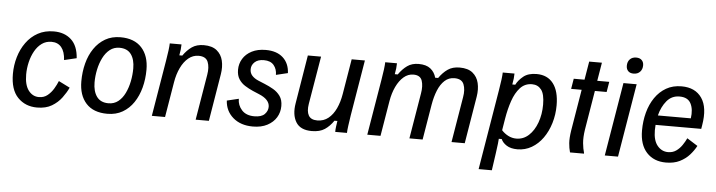

<svg xmlns="http://www.w3.org/2000/svg" viewBox="-50 -907 4857 1302"><g transform="rotate(5 2379.0 -256.5)"><path d="M215.8 11.7Q135.8 11.7 84.6 -41.2Q33.3 -94.2 33.3 -201.7Q33.3 -260.8 49.6 -316.2Q65.8 -371.7 97.9 -416.2Q130 -460.8 177.1 -486.7Q224.2 -512.5 285 -512.5Q358.3 -512.5 403.8 -470.8Q449.2 -429.2 455 -345L370.8 -325Q367.5 -381.7 343.3 -411.2Q319.2 -440.8 275.8 -440.8Q238.3 -440.8 210 -420.4Q181.7 -400 162.5 -365.8Q143.3 -331.7 133.3 -289.6Q123.3 -247.5 123.3 -205Q123.3 -134.2 151.2 -97.1Q179.2 -60 222.5 -60Q256.7 -60 280.8 -79.6Q305 -99.2 321.7 -127.1Q338.3 -155 348.3 -180L425 -141.7Q409.2 -107.5 382.9 -72.1Q356.7 -36.7 316.2 -12.5Q275.8 11.7 215.8 11.7Z M694.2 12.5Q599.2 12.5 549.6 -42.1Q500 -96.7 500 -191.7Q500 -255.8 515 -313.8Q530 -371.7 560.4 -416.2Q590.8 -460.8 635.4 -486.7Q680 -512.5 739.2 -512.5Q833.3 -512.5 883.3 -457.9Q933.3 -403.3 933.3 -308.3Q933.3 -244.2 917.9 -186.2Q902.5 -128.3 872.5 -83.8Q842.5 -39.2 797.9 -13.3Q753.3 12.5 694.2 12.5ZM695.8 -59.2Q734.2 -59.2 762.1 -81.2Q790 -103.3 807.9 -140.4Q825.8 -177.5 834.6 -221.7Q843.3 -265.8 843.3 -309.2Q843.3 -370 817.5 -405.4Q791.7 -440.8 738.3 -440.8Q700.8 -440.8 672.9 -418.8Q645 -396.7 626.7 -360Q608.3 -323.3 599.2 -279.6Q590 -235.8 590 -192.5Q590 -131.7 616.2 -95.4Q642.5 -59.2 695.8 -59.2Z M996.7 0 1060 -380Q1066.7 -417.5 1070.8 -451.2Q1075 -485 1075 -500H1155Q1155 -484.2 1152.9 -465.4Q1150.8 -446.7 1146.7 -425H1166.7Q1193.3 -463.3 1225.8 -485.8Q1258.3 -508.3 1306.7 -508.3Q1363.3 -508.3 1395 -482.5Q1426.7 -456.7 1436.7 -414.6Q1446.7 -372.5 1438.3 -321.7L1385 0H1295L1346.7 -310Q1355.8 -361.7 1341.7 -397.5Q1327.5 -433.3 1277.5 -433.3Q1239.2 -433.3 1208.3 -407.9Q1177.5 -382.5 1156.7 -338.8Q1135.8 -295 1126.7 -240L1086.7 0Z M1685 12.5Q1601.7 12.5 1550 -32.1Q1498.3 -76.7 1494.2 -147.5L1574.2 -166.7Q1574.2 -122.5 1603.8 -90Q1633.3 -57.5 1689.2 -57.5Q1737.5 -57.5 1759.2 -79.6Q1780.8 -101.7 1780.8 -130Q1780.8 -180 1707.5 -210L1664.2 -228.3Q1635.8 -240.8 1610 -257.1Q1584.2 -273.3 1567.9 -298.8Q1551.7 -324.2 1551.7 -362.5Q1551.7 -403.3 1572.5 -437.5Q1593.3 -471.7 1632.9 -492.1Q1672.5 -512.5 1728.3 -512.5Q1802.5 -512.5 1845 -474.2Q1887.5 -435.8 1890.8 -369.2L1810.8 -350Q1810.8 -389.2 1788.8 -415.8Q1766.7 -442.5 1720.8 -442.5Q1680.8 -442.5 1658.8 -422.1Q1636.7 -401.7 1636.7 -373.3Q1636.7 -347.5 1652.5 -330Q1668.3 -312.5 1695.8 -300.8L1740 -282.5Q1770.8 -270 1799.6 -253.3Q1828.3 -236.7 1847.1 -210.4Q1865.8 -184.2 1865.8 -142.5Q1865.8 -100 1844.6 -65Q1823.3 -30 1782.9 -8.8Q1742.5 12.5 1685 12.5Z M2085.8 8.3Q2007.5 8.3 1977.5 -41.7Q1947.5 -91.7 1960.8 -170L2015 -500H2105L2050 -173.3Q2041.7 -122.5 2057.5 -94.6Q2073.3 -66.7 2116.7 -66.7Q2160 -66.7 2191.7 -92.1Q2223.3 -117.5 2243.8 -161.2Q2264.2 -205 2273.3 -260L2313.3 -500H2403.3L2340 -120Q2334.2 -82.5 2329.6 -48.8Q2325 -15 2325 0H2245Q2245 -16.7 2247.5 -35.4Q2250 -54.2 2253.3 -75H2233.3Q2207.5 -36.7 2173.8 -14.2Q2140 8.3 2085.8 8.3Z M2463.3 0 2526.7 -380Q2533.3 -417.5 2537.5 -451.2Q2541.7 -485 2541.7 -500H2621.7Q2621.7 -484.2 2619.6 -465.4Q2617.5 -446.7 2613.3 -425H2633.3Q2660 -463.3 2691.7 -485.8Q2723.3 -508.3 2769.2 -508.3Q2820.8 -508.3 2849.6 -485.4Q2878.3 -462.5 2888.3 -425H2908.3Q2935 -463.3 2967.5 -485.8Q3000 -508.3 3048.3 -508.3Q3105 -508.3 3136.7 -482.5Q3168.3 -456.7 3178.3 -414.6Q3188.3 -372.5 3180 -321.7L3126.7 0H3036.7L3088.3 -310Q3097.5 -361.7 3083.3 -397.5Q3069.2 -433.3 3019.2 -433.3Q2980.8 -433.3 2952.9 -407.9Q2925 -382.5 2907.1 -338.8Q2889.2 -295 2880 -240L2840 0H2750L2801.7 -310Q2810.8 -361.7 2798.8 -397.5Q2786.7 -433.3 2740 -433.3Q2703.3 -433.3 2673.8 -407.9Q2644.2 -382.5 2623.3 -338.8Q2602.5 -295 2593.3 -240L2553.3 0Z M3235.8 166.7 3326.7 -380Q3333.3 -417.5 3337.5 -451.7Q3341.7 -485.8 3341.7 -500H3421.7Q3421.7 -484.2 3419.6 -465.4Q3417.5 -446.7 3413.3 -425H3433.3Q3449.2 -456.7 3482.1 -483.3Q3515 -510 3571.7 -510Q3645.8 -510 3685.4 -458.3Q3725 -406.7 3725 -310Q3725 -246.7 3707.5 -188.8Q3690 -130.8 3658.3 -86.2Q3626.7 -41.7 3582.5 -15.8Q3538.3 10 3485.8 10Q3440 10 3412.1 -7.9Q3384.2 -25.8 3374.2 -50H3354.2Q3353.3 -37.5 3351.2 -16.2Q3349.2 5 3342.5 50L3325.8 166.7ZM3471.7 -61.7Q3520 -61.7 3556.2 -95Q3592.5 -128.3 3612.9 -184.2Q3633.3 -240 3633.3 -306.7Q3633.3 -378.3 3610 -408.3Q3586.7 -438.3 3546.7 -438.3Q3498.3 -438.3 3466.2 -403.3Q3434.2 -368.3 3415 -312.1Q3395.8 -255.8 3385 -190.8L3371.7 -110Q3390 -89.2 3416.2 -75.4Q3442.5 -61.7 3471.7 -61.7Z M3843.3 0Q3835 -29.2 3832.5 -62.5Q3830 -95.8 3838.3 -149.2L3885 -430H3813.3L3825 -500H3898.3L3919.2 -625H4005.8L3985 -500H4066.7L4055 -430H3975L3930.8 -163.3Q3922.5 -109.2 3926.2 -70.4Q3930 -31.7 3938.3 -5V0Z M4080 0 4163.3 -500H4253.3L4170 0ZM4225.8 -570Q4201.7 -570 4188.8 -583.3Q4175.8 -596.7 4175.8 -619.2Q4175.8 -646.7 4191.7 -663.3Q4207.5 -680 4235 -680Q4259.2 -680 4272.5 -666.7Q4285.8 -653.3 4285.8 -631.7Q4285.8 -604.2 4269.6 -587.1Q4253.3 -570 4225.8 -570Z M4496.7 11.7Q4414.2 11.7 4365.4 -41.2Q4316.7 -94.2 4316.7 -190.8Q4316.7 -255 4332.1 -312.9Q4347.5 -370.8 4378.3 -415.8Q4409.2 -460.8 4454.2 -486.7Q4499.2 -512.5 4558.3 -512.5Q4651.7 -512.5 4696.2 -447.9Q4740.8 -383.3 4720 -261.7L4715.8 -236.7H4405Q4403.3 -218.3 4403.3 -200Q4403.3 -130.8 4432.5 -95.4Q4461.7 -60 4505 -60Q4536.7 -60 4560 -76.2Q4583.3 -92.5 4600 -117.1Q4616.7 -141.7 4627.5 -165L4700 -119.2Q4683.3 -87.5 4656.7 -57.5Q4630 -27.5 4590.8 -7.9Q4551.7 11.7 4496.7 11.7ZM4550.8 -442.5Q4497.5 -442.5 4463.8 -402.1Q4430 -361.7 4415 -301.7H4639.2Q4648.3 -362.5 4627.9 -402.5Q4607.5 -442.5 4550.8 -442.5Z"/></g></svg>

Font: Familjen Grotesk GF
Style: Italic
Weight: 400
Designer: Anders Wikstroem, Jonas Baeckman, Matilda Gysing, Kristian Moeller
Foundry: Familjen STHML AB
Version: Version 2.000; Beta; Release 4; Build 6